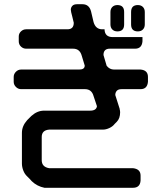

<svg xmlns="http://www.w3.org/2000/svg" viewBox="-20 -787 768 911"><path d="M191 104H611Q645 104 647 69V46Q647 15 611 11H213Q178 5 178 -27V-137Q178 -169 213 -172H468Q483 -172 499 -179.5Q515 -187 524 -199L534 -209Q550 -225 550 -255L549 -264Q548 -265 548 -270L527 -336Q527 -348 534 -356Q541 -364 557 -364H647Q679 -364 682 -399V-422Q682 -454 647 -457H521Q500 -457 486 -475L471 -526Q471 -556 501 -556H621Q653 -556 656 -591V-611H515Q477 -611 476 -648H465Q434 -648 424 -682L412 -733Q403 -767 371 -767H346Q330 -767 323 -759Q316 -751 316 -741Q316 -733 323 -708Q330 -681 330 -679Q330 -648 300 -648H104Q90 -648 79.5 -638Q69 -628 69 -614V-591Q69 -576 79.5 -566Q90 -556 104 -556H327Q359 -556 368 -522Q382 -478 382 -476Q382 -457 356 -457H80Q66 -457 55.5 -446.5Q45 -436 45 -422V-399Q45 -385 55.5 -374.5Q66 -364 80 -364H383Q415 -364 424 -331L440 -283Q437 -262 408 -262H189Q157 -262 129 -237L109 -217Q84 -189 84 -157V-11Q84 5 90.5 22Q97 39 109 50Q114 55 120 61Q126 67 131 73Q156 97 191 104ZM634 -638Q649 -638 658 -647Q667 -656 667 -671V-730Q667 -745 658 -754Q649 -763 634 -763Q602 -763 602 -730V-671Q602 -638 634 -638ZM537 -638Q569 -638 569 -671V-730Q569 -763 537 -763Q522 -763 513 -754Q504 -745 504 -730V-671Q504 -656 513 -647Q522 -638 537 -638Z"/></svg>

Font: WDXL Lubrifont SC
Style: Regular
Weight: 400
Designer: [WDXL Lubrifont] Copyright 2020-2022 (c) NightFurySL2001, Skr-ZERO; [ZCOOL QingKe HuangYou] Copyright 2018-2022 (c) The 
Version: Version 2.001;hotconv 1.1.1;makeotfexe 2.6.0